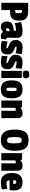

<svg xmlns="http://www.w3.org/2000/svg" viewBox="1850 -2538 698 4438"><g transform="rotate(90 2199.0 -319.0)"><path d="M258 -203H212V0H44V-621H247Q354 -621 406 -572Q458 -523 458 -411Q458 -299 409 -251Q360 -203 258 -203ZM236 -479H212V-321H240Q268 -321 277 -338Q286 -355 286 -399Q286 -443 276 -461Q266 -479 236 -479Z M855 -354 850 -147Q850 -128 859.5 -121.5Q869 -115 892 -115L877 6Q819 10 813 10Q739 10 719 -41H714Q677 10 600 10Q541 10 509.5 -28Q478 -66 478 -132Q478 -215 529.5 -247Q581 -279 692 -289V-313Q692 -341 664 -341Q616 -341 514 -312L489 -458Q617 -491 702 -491Q787 -491 821 -458Q855 -425 855 -354ZM662 -107Q699 -107 699 -146V-195Q662 -190 646.5 -179.5Q631 -169 631 -144Q631 -107 662 -107Z M1229 -471 1212 -332Q1110 -355 1075 -355Q1054 -355 1054 -338Q1054 -327 1077 -318Q1157 -289 1197.5 -252Q1238 -215 1238 -141Q1238 -67 1200 -28.5Q1162 10 1083.5 10Q1005 10 927 -10L938 -145Q1038 -118 1067.5 -118Q1097 -118 1097 -132Q1097 -146 1075 -154Q986 -188 945 -226.5Q904 -265 904 -337.5Q904 -410 948.5 -450.5Q993 -491 1071 -491Q1149 -491 1229 -471Z M1571 -471 1554 -332Q1452 -355 1417 -355Q1396 -355 1396 -338Q1396 -327 1419 -318Q1499 -289 1539.5 -252Q1580 -215 1580 -141Q1580 -67 1542 -28.5Q1504 10 1425.5 10Q1347 10 1269 -10L1280 -145Q1380 -118 1409.5 -118Q1439 -118 1439 -132Q1439 -146 1417 -154Q1328 -188 1287 -226.5Q1246 -265 1246 -337.5Q1246 -410 1290.5 -450.5Q1335 -491 1413 -491Q1491 -491 1571 -471Z M1783 0H1618V-474H1783ZM1631 -512Q1610 -530 1610 -570Q1610 -610 1631 -629Q1652 -648 1700 -648Q1748 -648 1769 -629Q1790 -610 1790 -570.5Q1790 -531 1769 -512.5Q1748 -494 1700 -494Q1652 -494 1631 -512Z M1838 -241.5Q1838 -373 1888.5 -432Q1939 -491 2046.5 -491Q2154 -491 2203 -433Q2252 -375 2252 -242.5Q2252 -110 2204 -50Q2156 10 2047 10Q1938 10 1888 -50Q1838 -110 1838 -241.5ZM2006 -252V-228Q2006 -157 2013 -136Q2020 -115 2045.5 -115Q2071 -115 2078 -136Q2085 -157 2085 -222V-251Q2085 -316 2078.5 -336Q2072 -356 2046 -356Q2020 -356 2013 -336Q2006 -316 2006 -252Z M2471 -444Q2526 -491 2592 -491Q2658 -491 2684.5 -460.5Q2711 -430 2711 -369V0H2541V-312Q2541 -337 2519 -337Q2491 -337 2472 -323V0H2304V-479H2457L2467 -444Z M3032.5 -556Q3090 -631 3221 -631Q3352 -631 3408.5 -557Q3465 -483 3465 -316.5Q3465 -150 3407 -70Q3349 10 3219 10Q3089 10 3032 -69Q2975 -148 2975 -314.5Q2975 -481 3032.5 -556ZM3149 -317V-293Q3149 -196 3163.5 -165.5Q3178 -135 3222.5 -135Q3267 -135 3280 -164Q3293 -193 3293 -284V-316Q3293 -408 3278.5 -440.5Q3264 -473 3219.5 -473Q3175 -473 3162 -440.5Q3149 -408 3149 -317Z M3686 -444Q3741 -491 3807 -491Q3873 -491 3899.5 -460.5Q3926 -430 3926 -369V0H3756V-312Q3756 -337 3734 -337Q3706 -337 3687 -323V0H3519V-479H3672L3682 -444Z M4186 -348Q4160 -348 4152 -330.5Q4144 -313 4144 -277H4231V-301Q4231 -348 4186 -348ZM4190 -491Q4293 -491 4337.5 -441.5Q4382 -392 4382 -300Q4382 -288 4375 -192H4147Q4147 -117 4216 -117Q4249 -117 4345 -140L4359 -16Q4275 10 4191 10Q4088 10 4033 -57.5Q3978 -125 3978 -241Q3978 -491 4190 -491Z"/></g></svg>

Font: Passion One
Style: Regular
Weight: 400
Designer: Alejandro Lo Celso
Foundry: Fontstage
Version: Version 1.001